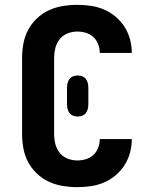

<svg xmlns="http://www.w3.org/2000/svg" viewBox="-20 -763 640 791"><path d="M298 8Q268 8 238 3Q208 -2 181 -14.5Q154 -27 132 -48Q110 -69 96 -95Q82 -121 76.5 -151Q71 -181 71 -210V-525Q71 -554 76.5 -584Q82 -614 96 -640Q110 -666 132 -687Q154 -708 181 -720.5Q208 -733 238 -738Q268 -743 298 -743Q326 -743 354 -739Q382 -735 408 -724Q434 -713 456 -694.5Q478 -676 493 -652.5Q508 -629 515.5 -601.5Q523 -574 523 -545Q523 -545 523 -545Q523 -545 523 -545H391Q391 -545 391 -545Q391 -545 391 -545Q391 -545 391 -545Q391 -545 391 -545Q391 -563 384.5 -580.5Q378 -598 364.5 -610.5Q351 -623 333.5 -628Q316 -633 298 -633Q277 -633 257.5 -625Q238 -617 225.5 -601Q213 -585 208 -565Q203 -545 203 -525V-210Q203 -190 208 -170Q213 -150 225.5 -134Q238 -118 257.5 -110Q277 -102 298 -102Q316 -102 333.5 -107Q351 -112 364.5 -124.5Q378 -137 384.5 -154.5Q391 -172 391 -190Q391 -190 391 -190Q391 -190 391 -190Q391 -190 391 -190Q391 -190 391 -190H523Q523 -190 523 -190Q523 -190 523 -190Q523 -161 515.5 -133.5Q508 -106 493 -82.5Q478 -59 456 -40.5Q434 -22 408 -11Q382 0 354 4Q326 8 298 8ZM300 -283Q290 -283 281 -286.5Q272 -290 266 -298Q260 -306 258 -315.5Q256 -325 256 -335V-400Q256 -410 258 -419.5Q260 -429 266 -437Q272 -445 281 -448.5Q290 -452 300 -452Q310 -452 319 -448.5Q328 -445 334 -437Q340 -429 342 -419.5Q344 -410 344 -400V-335Q344 -325 342 -315.5Q340 -306 334 -298Q328 -290 319 -286.5Q310 -283 300 -283Z"/></svg>

Font: Iosevka Custom XBdEx
Style: Regular
Weight: 800
Width: 7
Monospace: yes
Designer: Belleve Invis
Foundry: Belleve Invis
Version: Version 11.2.4; ttfautohint (v1.8.4)